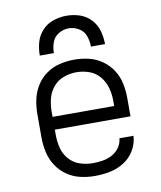

<svg xmlns="http://www.w3.org/2000/svg" viewBox="-84 -811 744 887"><g transform="rotate(-10 288.0 -368.0)"><path d="M290 8Q326 8 361 1Q396 -6 427 -25.5Q458 -45 476.5 -76.5Q495 -108 497 -144H431Q429 -120 415 -100.5Q401 -81 380 -70Q359 -59 336 -55.5Q313 -52 290 -52Q259 -52 229.5 -62Q200 -72 179.5 -95.5Q159 -119 151.5 -149Q144 -179 144 -210V-235H499V-320Q499 -355 492 -389Q485 -423 466 -452.5Q447 -482 418.5 -502Q390 -522 356.5 -530Q323 -538 288 -538Q254 -538 220 -530Q186 -522 157.5 -502Q129 -482 110.5 -452.5Q92 -423 84.5 -389Q77 -355 77 -320V-210Q77 -175 84.5 -141Q92 -107 111 -77.5Q130 -48 158.5 -28Q187 -8 221 0Q255 8 290 8ZM433 -295H144V-320Q144 -351 151.5 -380.5Q159 -410 179 -434Q199 -458 228.5 -468.5Q258 -479 288 -479Q319 -479 348 -468.5Q377 -458 397 -434Q417 -410 425 -380.5Q433 -351 433 -320ZM135 -584H201Q201 -609 209.5 -633.5Q218 -658 240.5 -671.5Q263 -685 288 -685Q313 -685 335.5 -671.5Q358 -658 366.5 -633.5Q375 -609 375 -584H441Q441 -616 432.5 -646.5Q424 -677 402 -700.5Q380 -724 350 -734Q320 -744 288 -744Q257 -744 226.5 -734Q196 -724 174 -700.5Q152 -677 143.5 -646.5Q135 -616 135 -584Z"/></g></svg>

Font: Iosevka Sparkle Light
Style: Regular
Weight: 300
Designer: Belleve Invis
Foundry: Belleve Invis
Version: Version 4.5.0; ttfautohint (v1.8.3)